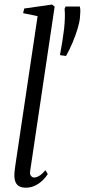

<svg xmlns="http://www.w3.org/2000/svg" viewBox="-20 -838 383 868"><path d="M116.5 -66Q114 -50.5 120 -43Q126 -35.5 134.5 -35.5Q144.5 -35.5 157 -42.8Q169.5 -50 185.5 -68.5L196 -51Q188 -38 173.8 -23.8Q159.5 -9.5 140 0.5Q120.5 10.5 96.5 10.5Q80 10.5 68.2 4.8Q56.5 -1 50.5 -14.2Q44.5 -27.5 45 -49Q45 -53.5 45.8 -61.2Q46.5 -69 47.8 -78.8Q49 -88.5 50.5 -98L150 -765L84.5 -778.5L89.5 -799.5L215.5 -817.5L227 -808ZM278.5 -585 252.5 -588.5 251.5 -591.5Q257 -619.5 261.8 -650.5Q266.5 -681.5 270 -709.5Q272.5 -734.5 273.2 -756.8Q274 -779 272 -798L276.5 -808.5H341Q343.5 -797.5 343.2 -786.8Q343 -776 341.5 -759.5Q340 -738.5 331 -708.8Q322 -679 308.5 -646.5Q295 -614 278.5 -585Z"/></svg>

Font: Merriweather 96pt Light
Style: Italic
Weight: 300
Italic angle: -7.8°
Version: Version 2.101